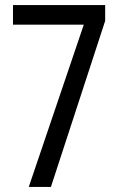

<svg xmlns="http://www.w3.org/2000/svg" viewBox="-20 -800 469 754"><path d="M93 -66H180L393 -718V-780H31V-703H309Z"/></svg>

Font: Noto Sans Malayalam UI ExtraCondensed
Style: Regular
Weight: 400
Width: 2
Designer: Jelle Bosma - Monotype Design Team
Foundry: Monotype Imaging Inc.
Version: Version 2.104